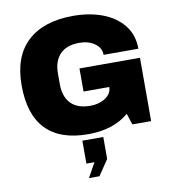

<svg xmlns="http://www.w3.org/2000/svg" viewBox="-101 -788 1035 1147"><g transform="rotate(-10 416.5 -214.5)"><path d="M45 -344Q45 -519 142.5 -609.5Q240 -700 420 -700Q519 -700 598 -670Q677 -640 723.5 -581.5Q770 -523 770 -439H559Q559 -482 521 -508.5Q483 -535 429 -535Q351 -535 311 -493.5Q271 -452 271 -376V-312Q271 -236 311 -194.5Q351 -153 429 -153Q483 -153 521 -178.5Q559 -204 559 -244H403V-384H770V0H656L634 -68Q540 12 388 12Q217 12 131 -77.5Q45 -167 45 -344ZM394 183H345V44H472V177L409 271H345Z"/></g></svg>

Font: Archivo Black
Style: Regular
Weight: 400
Designer: Hector Gatti
Foundry: Omnibus-Type
Version: Version 1.101; ttfautohint (v1.8)